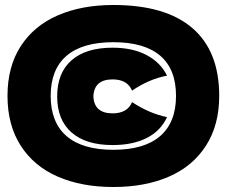

<svg xmlns="http://www.w3.org/2000/svg" viewBox="-20 -739 908 769"><path d="M10 -355Q10 -472 63 -554Q116 -636 211.5 -677.5Q307 -719 434 -719Q643 -719 750.5 -626.5Q858 -534 858 -355Q858 -238 805 -155.5Q752 -73 656.5 -31.5Q561 10 434 10Q307 10 211.5 -31.5Q116 -73 63 -155.5Q10 -238 10 -355ZM685 -355Q685 -462 621.5 -516Q558 -570 434 -570Q310 -570 246.5 -515.5Q183 -461 183 -355Q183 -249 246.5 -194Q310 -139 434 -139Q558 -139 621.5 -194Q685 -249 685 -355ZM209 -353Q209 -447 266.5 -497.5Q324 -548 431 -548Q511 -548 567 -518.5Q623 -489 649 -436Q576 -422 509 -376Q490 -421 431 -421Q357 -421 354 -353Q357 -285 431 -285Q490 -285 509 -330Q579 -284 649 -270Q624 -215 568 -186.5Q512 -158 431 -158Q324 -158 266.5 -208.5Q209 -259 209 -353Z"/></svg>

Font: Dela Gothic One
Style: Regular
Weight: 400
Designer: aratakana
Foundry: aratakana
Version: Version 1.004